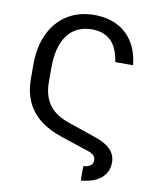

<svg xmlns="http://www.w3.org/2000/svg" viewBox="-99 -812 872 1078"><g transform="rotate(10 337.5 -272.5)"><path d="M436.5 191.4V109.4Q462.9 106.9 476.8 97.2Q490.7 87.4 491.2 66.4Q490.7 51.8 481.9 41Q473.1 30.3 451.2 22.5L292 -30.3Q215.3 -55.2 164.1 -95.7Q112.8 -136.2 87.4 -192.6Q62 -249 61.5 -321.3V-406.2Q62 -506.8 97.7 -581.3Q133.3 -655.8 198.5 -696.5Q263.7 -737.3 351.6 -737.3Q426.3 -737.3 482.2 -709Q538.1 -680.7 571.8 -627Q605.5 -573.2 613.3 -497.1H511.7Q499.5 -578.6 460.2 -616.7Q420.9 -654.8 352.5 -655.3Q260.7 -654.8 212.4 -589.8Q164.1 -524.9 164.1 -406.2V-321.3Q164.1 -270 180.2 -230.2Q196.3 -190.4 229 -162.6Q261.7 -134.8 310.5 -118.2L475.6 -61.5Q534.2 -41.5 563 -11.5Q591.8 18.6 591.8 62.5Q591.8 98.6 573.7 126.2Q555.7 153.8 521 170.7Q486.3 187.5 436.5 191.4Z"/></g></svg>

Font: Inter Tight
Style: Regular
Weight: 400
Designer: Rasmus Andersson
Foundry: rsms
Version: Version 3.002